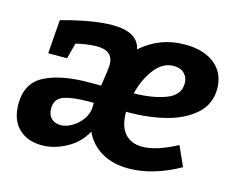

<svg xmlns="http://www.w3.org/2000/svg" viewBox="-83 -665 972 797"><g transform="rotate(15 403.0 -267.0)"><path d="M456 -213Q456 -151 483 -120.5Q510 -90 558 -90Q618 -90 706 -137L744 -52Q690 -21 634 -4.5Q578 12 526 12Q459 12 410.5 -16Q362 -44 338 -96Q312 -46 259.5 -17Q207 12 153 12Q91 12 53.5 -24.5Q16 -61 16 -129Q16 -219 86.5 -255Q157 -291 277 -291H328Q340 -367 340 -384Q340 -444 269 -444Q233 -444 180 -432L162 -364H81L92 -509Q225 -546 312 -546Q363 -546 394.5 -528.5Q426 -511 433 -475Q514 -546 620 -546Q703 -546 750 -507.5Q797 -469 797 -402Q797 -336 748.5 -293Q700 -250 622.5 -231Q545 -212 456 -213ZM467 -295Q548 -296 604.5 -317.5Q661 -339 661 -390Q661 -415 644.5 -431.5Q628 -448 599 -448Q552 -448 517.5 -403.5Q483 -359 467 -295ZM317 -200V-214H294Q229 -214 190.5 -201.5Q152 -189 152 -146Q152 -119 167 -104Q182 -89 209 -89Q230 -89 255.5 -103.5Q281 -118 299 -143.5Q317 -169 317 -200Z"/></g></svg>

Font: Bitter Pro
Style: Bold Italic
Weight: 700
Italic angle: -9°
Designer: Sol Matas, and Bitter project Authors
Foundry: Sol Matas
Version: Version 1.010